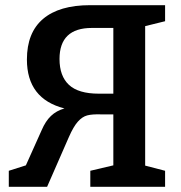

<svg xmlns="http://www.w3.org/2000/svg" viewBox="-20 -722 698 742"><path d="M618 -640 541 -621V-82L618 -62V0H329V-62L418 -83V-280H369Q336 -281 317 -276Q298 -271 281 -252Q264 -233 246 -192L162 0H14V-62L80 -83L141 -219Q156 -254 177 -274Q198 -294 229 -303Q84 -340 84 -492Q84 -596 146.5 -649Q209 -702 328 -702H618ZM418 -360V-614H335Q210 -614 210 -494Q210 -428 246.5 -394Q283 -360 362 -360Z"/></svg>

Font: Bitter Pro SemiBold
Style: Regular
Weight: 600
Designer: Sol Matas, and Bitter project Authors
Foundry: Sol Matas
Version: Version 1.010